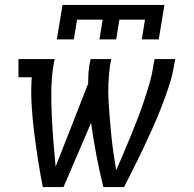

<svg xmlns="http://www.w3.org/2000/svg" viewBox="-20 -760 790 780"><path d="M211 -600 234 -740H648L625 -600H556L569 -680H465L452 -600H384L397 -680H293L280 -600ZM154 0Q143 -55 134.5 -110Q126 -165 119 -220.5Q112 -276 108.5 -332.5Q105 -389 109 -446H55V-520H202L197 -494Q189 -442 188.5 -390Q188 -338 190.5 -286.5Q193 -235 197 -184Q201 -133 206 -83L338 -420Q338 -438 339 -456.5Q340 -475 343 -494L348 -520H432L427 -494Q422 -458 420.5 -421.5Q419 -385 421 -349.5Q423 -314 426 -278.5Q429 -243 432.5 -208Q436 -173 441 -138Q446 -103 452 -68Q467 -103 482 -138Q497 -173 511.5 -208.5Q526 -244 539.5 -279Q553 -314 565 -350Q577 -386 587.5 -422Q598 -458 603 -494L608 -520H692L687 -494Q680 -451 666 -409Q652 -367 636 -325.5Q620 -284 601.5 -243Q583 -202 564 -161.5Q545 -121 524.5 -80.5Q504 -40 484 0H400Q384 -64 371.5 -129.5Q359 -195 350 -261L238 0Z"/></svg>

Font: Iosevka Etoile
Style: Italic
Weight: 400
Italic angle: -9°
Designer: Belleve Invis
Foundry: Belleve Invis
Version: Version 22.1.2; ttfautohint (v1.8.4)